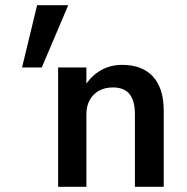

<svg xmlns="http://www.w3.org/2000/svg" viewBox="-20 -720 720 740"><path d="M313 -460H204V0H313ZM500 -280V0H611V-293Q611 -380 569.5 -425Q528 -470 451 -470Q400 -470 361 -444.5Q322 -419 300.5 -376Q279 -333 279 -278L313 -280Q313 -311 325.5 -334Q338 -357 361 -370Q384 -383 415 -383Q459 -383 479.5 -357Q500 -331 500 -280ZM123 -700 65 -460H141L243 -700Z"/></svg>

Font: Jost Medium
Style: Regular
Weight: 500
Version: Version 3.710